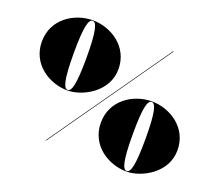

<svg xmlns="http://www.w3.org/2000/svg" viewBox="-126 -940 1292 1131"><g transform="rotate(20 520.0 -375.0)"><path d="M35 -540C35 -397 162 -320 275 -320C368 -320 515 -397 515 -540C515 -683 388 -760 275 -760C162 -760 35 -683 35 -540ZM235 -540C235 -711 251 -756.5 275 -756.5C299 -756.5 315 -711 315 -540C315 -369 299 -323.5 275 -323.5C251 -323.5 235 -369 235 -540ZM781.5 -750 254.5 0H258.5L785.5 -750ZM525 -210C525 -67 652 10 765 10C858 10 1005 -67 1005 -210C1005 -353 878 -430 765 -430C652 -430 525 -353 525 -210ZM725 -210C725 -381 741 -426.5 765 -426.5C789 -426.5 805 -381 805 -210C805 -39 789 6.5 765 6.5C741 6.5 725 -39 725 -210Z"/></g></svg>

Font: Bodoni* 48pt Fatface
Style: Regular
Weight: 900
Version: Version 2.3